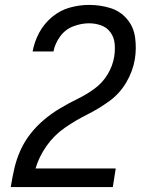

<svg xmlns="http://www.w3.org/2000/svg" viewBox="-20 -763 616 783"><path d="M24 0H440L452 -76H125Q139 -124 170 -168Q201 -212 244.5 -242Q288 -272 335 -295.5Q382 -319 425 -350Q468 -381 495 -427Q522 -473 530 -522Q537 -566 531 -610Q525 -654 497.5 -686Q470 -718 429 -730.5Q388 -743 343 -743Q304 -743 264.5 -732Q225 -721 192 -693.5Q159 -666 139.5 -629Q120 -592 113 -553H198Q204 -585 225 -614Q246 -643 278.5 -655.5Q311 -668 343 -668Q369 -668 392.5 -659.5Q416 -651 430.5 -631Q445 -611 447.5 -585.5Q450 -560 446 -534V-533Q440 -495 419 -460Q398 -425 365 -401Q332 -377 296 -359.5Q260 -342 225.5 -321.5Q191 -301 160 -275Q129 -249 104 -217Q79 -185 63 -149Q47 -113 38.5 -76Q30 -39 24 -1Z"/></svg>

Font: Iosevka Sparkle Oblique
Style: Regular
Weight: 400
Italic angle: -9°
Designer: Belleve Invis
Foundry: Belleve Invis
Version: Version 4.5.0; ttfautohint (v1.8.3)